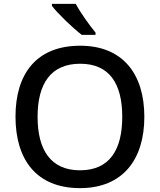

<svg xmlns="http://www.w3.org/2000/svg" viewBox="-20 -961 825 991"><path d="M371 -941H248V-931C275 -894 355 -817 402 -781H473V-793C442 -830 395 -896 371 -941ZM725 -358C725 -580 613 -725 394 -725C167 -725 60 -579 60 -359C60 -138 167 10 393 10C613 10 725 -137 725 -358ZM174 -358C174 -529 242 -632 394 -632C545 -632 611 -529 611 -358C611 -187 545 -82 393 -82C242 -82 174 -187 174 -358Z"/></svg>

Font: Noto Sans Gujarati UI Medium
Style: Regular
Weight: 500
Designer: Jelle Bosma - Monotype Design Team, Universal Thirst
Foundry: Monotype Imaging Inc.
Version: Version 2.106